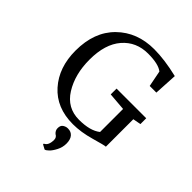

<svg xmlns="http://www.w3.org/2000/svg" viewBox="-216 -667 979 979"><g transform="rotate(45 274.0 -177.5)"><path d="M292 8Q173 8 104.5 -69Q36 -146 36 -267Q36 -402 114.5 -479Q193 -556 315 -556Q390 -556 486 -533L479 -407H431L414 -494Q384 -518 309 -518Q224 -518 171.5 -457.5Q119 -397 119 -285Q119 -179 165.5 -104.5Q212 -30 298 -30Q378 -30 418 -62V-228L321 -236V-278H535V-236L492 -228V-30Q482 -30 416 -11Q350 8 292 8ZM339 101Q339 128 326.5 152Q314 176 301.5 188Q289 200 282 201H281L257 188V183Q281 173 281 132Q281 114 265 106Q251 94 251 77Q251 57 263.5 49Q276 41 288 41H291Q313 41 326 56.5Q339 72 339 101Z"/></g></svg>

Font: Aikya
Style: Regular
Weight: 400
Designer: Neelakash Kshetrimayum (Latin subset based on Merriweather by Eben Sorkin)
Foundry: Brand New Type
Version: Version 1.00 b005